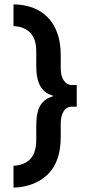

<svg xmlns="http://www.w3.org/2000/svg" viewBox="-20 -732 420 882"><path d="M42 130V29.5Q94.5 26.5 120.5 -3Q146.5 -32.5 146.5 -86.5V-153Q146.5 -219 166.5 -249.5Q186.5 -280 222.5 -289V-293Q203 -298.5 188.8 -309Q174.5 -319.5 165 -337Q156 -353 151.2 -375.8Q146.5 -398.5 146.5 -429V-496.5Q146.5 -550 122 -578Q109 -593.5 89 -602.2Q69 -611 42 -612V-712Q90.5 -711.5 130 -696.8Q169.5 -682 198 -653.5Q227 -624.5 243 -580.8Q259 -537 259 -479V-418Q259 -384.5 272 -364Q286 -341.5 310 -341.5H332.5V-242H310Q285.5 -242 272.2 -220.2Q259 -198.5 259 -165V-103.5Q259 11.5 199.5 69Q140 126.5 42 130Z"/></svg>

Font: Overpass SemiBold
Style: Regular
Weight: 600
Designer: Delve Withrington, Dave Bailey, Thomas Jockin
Foundry: Delve Fonts LLC
Version: Version 4.000